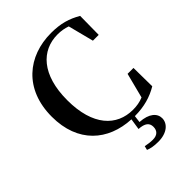

<svg xmlns="http://www.w3.org/2000/svg" viewBox="-282 -888 1265 1265"><g transform="rotate(-45 351.0 -255.5)"><path d="M395 96C451 99 475 119 475 155C475 191 454 213 412 213C391 213 367 210 344 205L337 233C359 242 386 248 428 248C511 248 556 205 556 156C556 111 517 73 432 68L438 19C526 19 596 -2 658 -39L656 -212H601L556 -37C525 -24 494 -19 459 -19C309 -19 197 -131 197 -370C197 -607 309 -722 458 -722C491 -722 520 -717 548 -707L594 -528H648L650 -703C586 -740 525 -759 435 -759C219 -759 48 -622 48 -365C48 -122 200 8 407 18Z"/></g></svg>

Font: Noto Serif KR
Style: Bold
Weight: 700
Designer: Ryoko NISHIZUKA 西塚涼子 (kana & ideographs); Frank Grießhammer (Latin, Greek & Cyrillic); Wenlong ZHANG 张文龙 (bopomofo); San
Foundry: Adobe
Version: Version 2.001;hotconv 1.1.0;makeotfexe 2.6.0